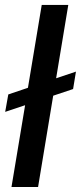

<svg xmlns="http://www.w3.org/2000/svg" viewBox="-20 -747 323 767"><path d="M283.4 -460.9 272 -391.3 192.5 -364.7 132.1 0H25.9L80.3 -326.7L0.7 -300.1L13.1 -369.7L91.6 -396.3L146.7 -727.3H252.8L204.2 -434.3Z"/></svg>

Font: Inter P Medium
Style: Italic
Weight: 500
Italic angle: 9.39999°
Designer: Rasmus Andersson
Foundry: rsms
Version: Version 3.018;git-588b23468